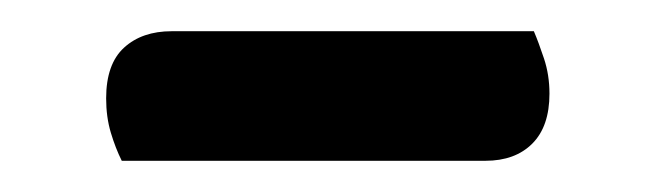

<svg xmlns="http://www.w3.org/2000/svg" viewBox="-20 -321 420 123"><path d="M291 -218H58Q54 -226 51 -236Q48 -246 48 -258Q48 -280 59.5 -290.5Q71 -301 90 -301H322Q325 -294 328.5 -283.5Q332 -273 332 -261Q332 -240 321 -229Q310 -218 291 -218Z"/></svg>

Font: Baloo Bhaijaan 2 Medium
Style: Regular
Weight: 500
Designer: Sanskriti Dholi, Noopur Datye and Ek Type
Foundry: Ek Type
Version: Version 1.701